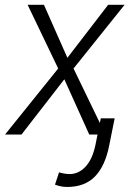

<svg xmlns="http://www.w3.org/2000/svg" viewBox="-30 -548 527 782"><path d="M399.5 0H333.5L232 -225L57.5 0H-9.5L207 -269L82.5 -528.5H149L244.5 -312.5L410.5 -528.5H477.5L269.5 -269ZM243.5 213.5Q218.5 213.5 194 204L210.5 154Q218 156.5 231.2 158.8Q244.5 161 253.5 161Q289.5 161 317.8 131.5Q346 102 358.5 43.5L380.5 -66H437L415 43.5Q398.5 128 356.8 170.8Q315 213.5 243.5 213.5Z"/></svg>

Font: Roberto Sans Light
Style: Italic
Weight: 300
Italic angle: -11°
Designer: Google
Version: Version 1.00;June 11, 2020;FontCreator 12.0.0.2522 64-bit; t